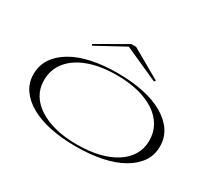

<svg xmlns="http://www.w3.org/2000/svg" viewBox="-141 -952 1314 1203"><g transform="rotate(30 516.5 -350.0)"><path d="M514 -515Q619 -515 703.5 -497Q788 -479 848.5 -443.5Q909 -408 941.5 -358.5Q974 -309 973 -246Q973 -185 940 -137Q907 -89 846.5 -54.5Q786 -20 702 -2.5Q618 15 514 15Q412 15 328.5 -2.5Q245 -20 185 -54.5Q125 -89 92.5 -137Q60 -185 60 -246Q60 -309 92.5 -358.5Q125 -408 185 -443.5Q245 -479 328.5 -497Q412 -515 514 -515ZM516 -501Q401 -501 315.5 -470Q230 -439 183 -381.5Q136 -324 136 -246Q136 -189 162.5 -144Q189 -99 239 -66.5Q289 -34 358.5 -16.5Q428 1 514 1Q602 1 672 -16Q742 -33 792.5 -65.5Q843 -98 870 -143.5Q897 -189 897 -246Q897 -305 870.5 -352Q844 -399 793.5 -432.5Q743 -466 673.5 -483.5Q604 -501 516 -501ZM289 -583 283 -592 497 -715H531L745 -593L736 -583L491 -693Z"/></g></svg>

Font: Kalnia Expanded ExtraLight
Style: Regular
Weight: 250
Width: 7
Designer: Frida Medrano
Foundry: Frida Medrano
Version: Version 1.105